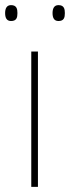

<svg xmlns="http://www.w3.org/2000/svg" viewBox="-32 -729 273 749"><path d="M-12 -678C-12 -661 -7 -647 11 -647C33 -647 36 -661 36 -678C36 -694 33 -709 11 -709C-7 -709 -12 -694 -12 -678ZM173 -678C173 -661 178 -647 196 -647C218 -647 221 -661 221 -678C221 -694 218 -709 196 -709C178 -709 173 -694 173 -678ZM116 0V-528H90V0Z"/></svg>

Font: Noto Sans Canadian Aboriginal Thin
Style: Regular
Weight: 100
Designer: Monotype Design Team, Typotheque's Kevin King
Foundry: Monotype Imaging Inc.
Version: Version 2.004